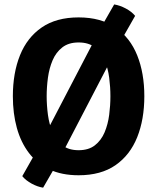

<svg xmlns="http://www.w3.org/2000/svg" viewBox="-20 -776 709 866"><path d="M436 -653 495 -756Q520.5 -752 547.2 -737.8Q574 -723.5 589.5 -704.5L519 -580.5L234 -32.5L174.5 70.5Q149 66.5 122.8 52.2Q96.5 38 80.5 18.5L150.5 -105ZM190.5 -342Q190.5 -301 196.2 -258.2Q202 -215.5 217.2 -179.2Q232.5 -143 261 -120.8Q289.5 -98.5 334.5 -98.5Q380 -98.5 408.2 -120.8Q436.5 -143 451.8 -179.2Q467 -215.5 472.5 -258.2Q478 -301 478 -342Q478 -383 472.5 -425.5Q467 -468 451.8 -504Q436.5 -540 408.2 -562.2Q380 -584.5 334.5 -584.5Q289.5 -584.5 261 -562.2Q232.5 -540 217.2 -504Q202 -468 196.2 -425.5Q190.5 -383 190.5 -342ZM38 -342Q38 -446.5 70.2 -526.8Q102.5 -607 168.2 -652.2Q234 -697.5 334.5 -697.5Q435.5 -697.5 501.2 -651.8Q567 -606 599 -526Q631 -446 631 -342Q631 -237.5 598.8 -157Q566.5 -76.5 501 -31Q435.5 14.5 334.5 14.5Q258.5 14.5 202.8 -11.8Q147 -38 110.5 -86Q74 -134 56 -199Q38 -264 38 -342Z"/></svg>

Font: Signika Negative
Style: Bold
Weight: 700
Designer: Anna Giedry
Foundry: Anna Giedry
Version: Version 2.001